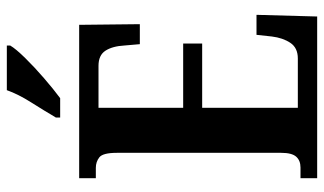

<svg xmlns="http://www.w3.org/2000/svg" viewBox="-218 -754 971 576"><g transform="rotate(-90 268.0 -465.5)"><path d="M22 0V-50H54Q75 -50 86.5 -63Q98 -76 98 -108V-601Q98 -643 84.5 -653.5Q71 -664 53 -664H22V-714H482L484 -532H424L420 -578Q418 -614 404.5 -635Q391 -656 359 -656H233V-402H426V-345H233V-58H381Q413 -58 428 -80.5Q443 -103 447 -136L452 -182H512L507 0ZM204 -784Q224 -818 249 -857.5Q274 -897 286 -931H420V-921Q410 -904 382.5 -876Q355 -848 322 -819.5Q289 -791 262 -771H204Z"/></g></svg>

Font: Noto Serif ExtraCondensed
Style: Bold
Weight: 700
Width: 2
Designer: Monotype Design Team
Foundry: Monotype Imaging Inc.
Version: Version 2.014; ttfautohint (v1.8.4.7-5d5b)